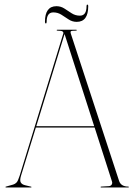

<svg xmlns="http://www.w3.org/2000/svg" viewBox="-20 -832 592 852"><path d="M119.5 -2Q119.5 0 117.5 0H6.5Q4.5 0 4.5 -2Q4.5 -4 6.5 -4L38.5 -13Q47 -15.5 53.5 -22.2Q60 -29 67.5 -53L260.5 -682Q263 -688 258.2 -692Q253.5 -696 235.5 -696Q231.5 -696 231.5 -698Q231.5 -700 234.5 -700H318.5Q320.5 -700 320.5 -698Q320.5 -696 317.5 -696Q297.5 -696 294.5 -693.2Q291.5 -690.5 294.5 -682L508.5 -29Q517 -4 549.5 -4Q551.5 -4 551.5 -2Q551.5 0 549.5 0H428.5Q426.5 0 426.5 -2Q426.5 -4 429.5 -4L463.5 -6Q472.5 -7 476 -13.5Q479.5 -20 476.5 -28L400 -266H139L73.5 -53Q67 -32 72 -22.8Q77 -13.5 91.5 -10L116.5 -4Q119.5 -4 119.5 -2ZM141 -272H398L266.5 -681ZM320.5 -735Q301 -735 285 -745.5Q269 -756 252.8 -766.5Q236.5 -777 216.5 -777Q187 -777 187 -735Q187 -728 183.5 -728Q179.5 -728 179.5 -735Q179.5 -804.5 230.5 -804.5Q250 -804.5 266 -794Q282 -783.5 298.2 -773Q314.5 -762.5 334.5 -762.5Q364 -762.5 364 -804.5Q364 -811.5 367.5 -811.5Q371.5 -811.5 371.5 -804.5Q371.5 -735 320.5 -735Z"/></svg>

Font: Fraunces 144pt Thin
Style: Regular
Weight: 100
Version: Version 1.000;[f99f86859]